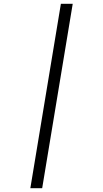

<svg xmlns="http://www.w3.org/2000/svg" viewBox="-20 -843 540 1006"><path d="M139 143 299 -823H361L201 143Z"/></svg>

Font: Iosevka Curly Light
Style: Italic
Weight: 300
Italic angle: -9°
Monospace: yes
Designer: Belleve Invis
Foundry: Belleve Invis
Version: Version 22.1.2; ttfautohint (v1.8.4)